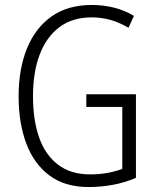

<svg xmlns="http://www.w3.org/2000/svg" viewBox="-20 -744 630 774"><path d="M328 -364H528V-27Q484 -8 435.5 1Q387 10 337 10Q242 10 179.5 -36.5Q117 -83 86 -165.5Q55 -248 55 -356Q55 -465 88.5 -548Q122 -631 187.5 -677.5Q253 -724 350 -724Q396 -724 438.5 -713.5Q481 -703 520 -680L498 -632Q461 -654 424 -664Q387 -674 350 -674Q272 -674 219.5 -634.5Q167 -595 140 -524Q113 -453 113 -356Q113 -261 137.5 -190.5Q162 -120 213.5 -80.5Q265 -41 343 -41Q381 -41 413.5 -47Q446 -53 473 -63V-313H328Z"/></svg>

Font: Noto Sans Lao Condensed Light
Style: Regular
Weight: 300
Width: 3
Designer: Monotype Design Team
Foundry: Monotype Imaging Inc.
Version: Version 2.003; ttfautohint (v1.8.4.7-5d5b)